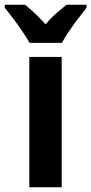

<svg xmlns="http://www.w3.org/2000/svg" viewBox="-60 -786 383 806"><path d="M199 0H63V-547H199ZM64 -606Q53 -626 34.5 -653.5Q16 -681 -4 -707.5Q-24 -734 -40 -753V-766H45Q64 -751 86.5 -730Q109 -709 131 -684Q154 -711 176 -730Q198 -749 219 -766H303V-753Q288 -734 268 -708Q248 -682 229.5 -654.5Q211 -627 200 -606Z"/></svg>

Font: Noto Sans Condensed
Style: Bold
Weight: 700
Width: 3
Designer: Monotype Design Team
Foundry: Monotype Imaging Inc.
Version: Version 2.013; ttfautohint (v1.8.4.7-5d5b)